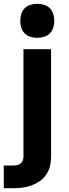

<svg xmlns="http://www.w3.org/2000/svg" viewBox="-47 -780 367 1015"><path d="M-27 215V95H23Q33 95 43 93Q53 91 61 85Q69 79 73 69.5Q77 60 77 50V-520H223V50Q223 75 217 99Q211 123 197 143.5Q183 164 162.5 178Q142 192 119 200.5Q96 209 71.5 212Q47 215 23 215ZM150 -580Q132 -580 114 -585.5Q96 -591 83.5 -603.5Q71 -616 65.5 -634Q60 -652 60 -670Q60 -688 65.5 -706Q71 -724 83.5 -736.5Q96 -749 114 -754.5Q132 -760 150 -760Q168 -760 186 -754.5Q204 -749 216.5 -736.5Q229 -724 234.5 -706Q240 -688 240 -670Q240 -652 234.5 -634Q229 -616 216.5 -603.5Q204 -591 186 -585.5Q168 -580 150 -580Z"/></svg>

Font: Iosevka Aile Heavy
Style: Regular
Weight: 900
Designer: Belleve Invis
Foundry: Belleve Invis
Version: Version 31.1.0; ttfautohint (v1.8.4)